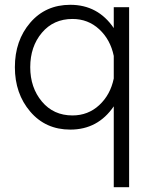

<svg xmlns="http://www.w3.org/2000/svg" viewBox="-20 -530 638 800"><path d="M454 -500H518V250H454V-87Q388 10 273 10Q170 10 106 -65Q42 -140 42 -250Q42 -361 106 -435.5Q170 -510 273 -510Q388 -510 454 -413ZM282 -49Q347 -49 393.5 -92Q440 -135 454 -203V-297Q440 -365 393.5 -408Q347 -451 282 -451Q203 -451 154.5 -393.5Q106 -336 106 -250Q106 -165 154.5 -107Q203 -49 282 -49Z"/></svg>

Font: Orkney Light
Style: Regular
Weight: 300
Designer: Samuel Oakes and Alfredo Marco Pradil
Foundry: Alfredo Marco Pradil
Version: 1.0; ttfautohint (v1.5)